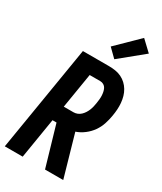

<svg xmlns="http://www.w3.org/2000/svg" viewBox="-241 -1075 982 1161"><g transform="rotate(30 250.0 -494.5)"><path d="M410 0H283L201 -281H173L127 0H2L123 -735H305Q328 -735 350.5 -731.5Q373 -728 392.5 -718.5Q412 -709 427.5 -694.5Q443 -680 454 -661.5Q465 -643 471 -622Q477 -601 479 -578.5Q481 -556 479.5 -533Q478 -510 474 -487Q469 -456 459 -425.5Q449 -395 430 -368Q411 -341 384 -320.5Q357 -300 327 -290ZM191 -386H259Q272 -386 285 -391Q298 -396 308.5 -406Q319 -416 326.5 -428Q334 -440 339 -452.5Q344 -465 347 -478Q350 -491 352 -504Q354 -517 355.5 -530.5Q357 -544 356.5 -557Q356 -570 353.5 -582.5Q351 -595 345.5 -606Q340 -617 329 -623.5Q318 -630 305 -630H231ZM312 -787 255 -843 404 -989 476 -921Z"/></g></svg>

Font: Iosevka Extrabold
Style: Italic
Weight: 800
Italic angle: -9°
Monospace: yes
Designer: Belleve Invis
Foundry: Belleve Invis
Version: Version 32.5.0; ttfautohint (v1.8.4)